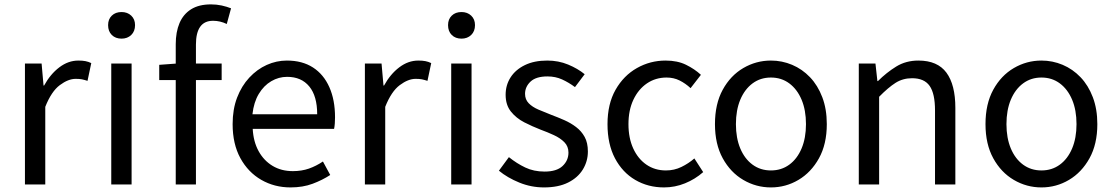

<svg xmlns="http://www.w3.org/2000/svg" viewBox="-20 -829 5004 863"><path d="M92.1 0V-543.4H167L175.7 -444.4H178.1Q206.4 -495.9 246.6 -526.3Q286.7 -556.8 332.2 -556.8Q350.9 -556.8 364.2 -554.2Q377.6 -551.6 390.2 -545.4L373.4 -465.6Q359.2 -470.2 348.3 -472.4Q337.3 -474.6 320.2 -474.6Q286.7 -474.6 248.9 -446.4Q211 -418.2 183.5 -348.8V0Z M480.1 0V-543.4H571.5V0ZM526.4 -655.3Q499.1 -655.3 482.5 -671.8Q465.9 -688.2 465.9 -716.2Q465.9 -742.6 482.5 -758.7Q499.1 -774.9 526.4 -774.9Q552.7 -774.9 569.9 -758.7Q587 -742.6 587 -716.2Q587 -688.2 569.9 -671.8Q552.7 -655.3 526.4 -655.3Z M769.9 0V-630Q769.9 -685.2 786.9 -725.3Q804 -765.4 839.1 -787.4Q874.2 -809.3 928.2 -809.3Q953.3 -809.3 976.4 -804.3Q999.5 -799.2 1018.5 -791.6L999.3 -721.2Q969.3 -735.6 937.7 -735.6Q898.9 -735.6 879.8 -708.7Q860.7 -681.7 860.7 -628.9V0ZM695.7 -469V-537.6L774.2 -543.4H976.3V-469Z M1285.7 13.4Q1213.5 13.4 1154.4 -20.6Q1095.3 -54.6 1060.4 -118.2Q1025.6 -181.9 1025.6 -271Q1025.6 -337.5 1045.6 -390.1Q1065.7 -442.7 1100.5 -480.1Q1135.4 -517.6 1179 -537.2Q1222.6 -556.8 1269.4 -556.8Q1338.6 -556.8 1386.8 -525.7Q1435 -494.5 1460.4 -437.1Q1485.9 -379.7 1485.9 -301.7Q1485.9 -287.4 1484.9 -274.1Q1484 -260.7 1481.6 -249.7H1115.9Q1119 -192.4 1142.3 -149.8Q1165.7 -107.2 1205.1 -83.5Q1244.4 -59.8 1296.3 -59.8Q1335.8 -59.8 1368.5 -71.2Q1401.1 -82.7 1431.5 -103.1L1464.3 -42.5Q1428.8 -19.4 1385 -3Q1341.2 13.4 1285.7 13.4ZM1114.7 -315.5H1405.7Q1405.7 -397.1 1370.2 -440.3Q1334.8 -483.6 1270.5 -483.6Q1232.5 -483.6 1199.1 -463.9Q1165.7 -444.3 1143.2 -406.9Q1120.7 -369.6 1114.7 -315.5Z M1620.1 0V-543.4H1695L1703.7 -444.4H1706.1Q1734.4 -495.9 1774.6 -526.3Q1814.7 -556.8 1860.2 -556.8Q1878.9 -556.8 1892.2 -554.2Q1905.6 -551.6 1918.2 -545.4L1901.4 -465.6Q1887.2 -470.2 1876.3 -472.4Q1865.3 -474.6 1848.2 -474.6Q1814.7 -474.6 1776.9 -446.4Q1739 -418.2 1711.5 -348.8V0Z M2008.1 0V-543.4H2099.5V0ZM2054.4 -655.3Q2027.1 -655.3 2010.5 -671.8Q1993.9 -688.2 1993.9 -716.2Q1993.9 -742.6 2010.5 -758.7Q2027.1 -774.9 2054.4 -774.9Q2080.7 -774.9 2097.9 -758.7Q2115 -742.6 2115 -716.2Q2115 -688.2 2097.9 -671.8Q2080.7 -655.3 2054.4 -655.3Z M2425.1 13.4Q2367.6 13.4 2314.3 -8.3Q2261 -30 2222.5 -61.7L2267.4 -122.7Q2302.7 -94.3 2341 -76.1Q2379.2 -57.8 2427.9 -57.8Q2481.8 -57.8 2508.4 -82.6Q2535.1 -107.5 2535.1 -143.1Q2535.1 -171.1 2516.7 -189.8Q2498.2 -208.5 2469.5 -221.7Q2440.7 -235 2410.5 -246Q2372.9 -260.6 2336.6 -279.1Q2300.4 -297.7 2276.5 -327.5Q2252.7 -357.2 2252.7 -403Q2252.7 -446.6 2275 -481.3Q2297.3 -516 2339.2 -536.4Q2381.1 -556.8 2439.8 -556.8Q2490.3 -556.8 2533.6 -538.8Q2576.9 -520.9 2608 -495.4L2564.4 -437.5Q2536.4 -458.3 2506.6 -471.9Q2476.8 -485.5 2440.9 -485.5Q2389.2 -485.5 2364.6 -462.2Q2340 -438.9 2340 -407.3Q2340 -381.8 2356.4 -365Q2372.7 -348.2 2399.8 -336.5Q2427 -324.7 2457.2 -313.1Q2487.2 -301.9 2516.5 -289Q2545.7 -276.1 2569.5 -257.9Q2593.4 -239.8 2607.9 -213.5Q2622.4 -187.2 2622.4 -148.2Q2622.4 -104.1 2599.7 -67.1Q2577 -30.1 2533.3 -8.4Q2489.7 13.4 2425.1 13.4Z M2964.9 13.4Q2892.9 13.4 2835.3 -20.3Q2777.7 -54 2744.1 -117.6Q2710.6 -181.2 2710.6 -271Q2710.6 -361.9 2746.9 -425.7Q2783.2 -489.4 2842.9 -523.1Q2902.5 -556.8 2971.8 -556.8Q3025 -556.8 3063.6 -537.8Q3102.1 -518.9 3130.5 -492.7L3084 -432.8Q3060.8 -454.3 3034.4 -467.4Q3008.1 -480.5 2976.1 -480.5Q2926.7 -480.5 2887.9 -454.2Q2849.2 -427.8 2827 -380.8Q2804.8 -333.8 2804.8 -271Q2804.8 -208.7 2826.2 -161.8Q2847.7 -114.9 2885.6 -88.9Q2923.5 -62.9 2973.3 -62.9Q3010.7 -62.9 3043 -78.7Q3075.3 -94.4 3101 -116.9L3140.7 -55.4Q3104.2 -23.3 3058.9 -5Q3013.6 13.4 2964.9 13.4Z M3445.1 13.4Q3378.6 13.4 3321 -20.3Q3263.4 -54 3228.5 -117.6Q3193.6 -181.2 3193.6 -271Q3193.6 -361.9 3228.5 -425.7Q3263.4 -489.4 3321 -523.1Q3378.6 -556.8 3445.1 -556.8Q3494.9 -556.8 3540.3 -537.7Q3585.7 -518.6 3620.8 -481.9Q3655.8 -445.3 3676 -392.1Q3696.3 -338.9 3696.3 -271Q3696.3 -181.2 3661.1 -117.6Q3625.8 -54 3568.7 -20.3Q3511.7 13.4 3445.1 13.4ZM3445.1 -62.9Q3492.2 -62.9 3527.7 -88.9Q3563.2 -114.9 3583 -161.8Q3602.7 -208.7 3602.7 -271Q3602.7 -333.8 3583 -380.8Q3563.2 -427.8 3527.7 -454.2Q3492.2 -480.5 3445.1 -480.5Q3398.1 -480.5 3362.6 -454.2Q3327.1 -427.8 3307.4 -380.8Q3287.8 -333.8 3287.8 -271Q3287.8 -208.7 3307.4 -161.8Q3327.1 -114.9 3362.6 -88.9Q3398.1 -62.9 3445.1 -62.9Z M3840.1 0V-543.4H3915L3923.7 -464.5H3926.1Q3964.8 -503.1 4008.3 -529.9Q4051.9 -556.8 4108.1 -556.8Q4193.8 -556.8 4234 -502.4Q4274.1 -448 4274.1 -344.1V0H4182.7V-332.4Q4182.7 -408.5 4158.5 -442.9Q4134.3 -477.4 4079.5 -477.4Q4037.9 -477.4 4005 -456.4Q3972.2 -435.5 3931.5 -394V0Z M4661.1 13.4Q4594.6 13.4 4537 -20.3Q4479.4 -54 4444.5 -117.6Q4409.6 -181.2 4409.6 -271Q4409.6 -361.9 4444.5 -425.7Q4479.4 -489.4 4537 -523.1Q4594.6 -556.8 4661.1 -556.8Q4710.9 -556.8 4756.3 -537.7Q4801.7 -518.6 4836.8 -481.9Q4871.8 -445.3 4892 -392.1Q4912.3 -338.9 4912.3 -271Q4912.3 -181.2 4877.1 -117.6Q4841.8 -54 4784.7 -20.3Q4727.7 13.4 4661.1 13.4ZM4661.1 -62.9Q4708.2 -62.9 4743.7 -88.9Q4779.2 -114.9 4799 -161.8Q4818.7 -208.7 4818.7 -271Q4818.7 -333.8 4799 -380.8Q4779.2 -427.8 4743.7 -454.2Q4708.2 -480.5 4661.1 -480.5Q4614.1 -480.5 4578.6 -454.2Q4543.1 -427.8 4523.4 -380.8Q4503.8 -333.8 4503.8 -271Q4503.8 -208.7 4523.4 -161.8Q4543.1 -114.9 4578.6 -88.9Q4614.1 -62.9 4661.1 -62.9Z"/></svg>

Font: Noto Sans TC Thin
Style: Regular
Weight: 100
Designer: Ryoko NISHIZUKA 西塚涼子 (kana, bopomofo & ideographs); Paul D. Hunt (Latin, Greek & Cyrillic); Sandoll Communications 산돌커뮤니
Foundry: Adobe
Version: Version 2.004-H2;hotconv 1.0.118;makeotfexe 2.5.65603